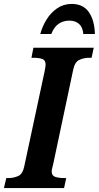

<svg xmlns="http://www.w3.org/2000/svg" viewBox="-41 -957 503 977"><path d="M-21 0 -9 -51H2Q29 -51 52 -61.5Q75 -72 83 -113L186 -594Q189 -608 190 -616.5Q191 -625 191 -629Q191 -651 174 -657Q157 -663 130 -663H119L129 -714H436L425 -663H414Q385 -663 362 -652Q339 -641 331 -600L231 -128Q228 -114 225 -103Q222 -92 222 -85Q222 -63 240 -57Q258 -51 285 -51H296L285 0ZM164 -784Q174 -822 195.5 -857Q217 -892 249.5 -914.5Q282 -937 324 -937Q382 -937 411 -895.5Q440 -854 442 -784H383Q380 -819 361 -835.5Q342 -852 312 -852Q281 -852 257.5 -836Q234 -820 220 -784Z"/></svg>

Font: Noto Serif Condensed
Style: Bold Italic
Weight: 700
Width: 3
Italic angle: -12°
Designer: Monotype Design Team
Foundry: Monotype Imaging Inc.
Version: Version 2.014